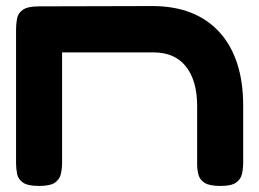

<svg xmlns="http://www.w3.org/2000/svg" viewBox="-20 -605 855 634"><path d="M109 9Q72 9 56 -2Q40 -13 36.5 -30.5Q33 -48 33 -67V-508Q33 -527 36.5 -544.5Q40 -562 56 -573Q72 -584 109 -584L483 -585Q554 -585 609.5 -563.5Q665 -542 704 -499.5Q743 -457 763 -396Q783 -335 783 -257V-68Q783 -48 779 -30.5Q775 -13 759.5 -2Q744 9 708 9Q672 9 656 -1Q640 -11 635.5 -27.5Q631 -44 631 -61V-255Q631 -297 621.5 -330Q612 -363 593.5 -386Q575 -409 548.5 -420.5Q522 -432 486 -432H185V-68Q185 -48 181 -30.5Q177 -13 161.5 -2Q146 9 109 9Z"/></svg>

Font: Fredoka Expanded SemiBold
Style: Regular
Weight: 600
Width: 7
Designer: Ben Nathan
Foundry: Milena B. Brandão, Ben Nathan
Version: Version 2.001